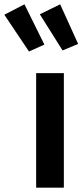

<svg xmlns="http://www.w3.org/2000/svg" viewBox="-92 -867 390 887"><path d="M203 0H75V-529H203ZM113 -661 42 -629 -72 -799 21 -847ZM269 -664 197 -634 92 -801 186 -847Z"/></svg>

Font: Fira Sans Medium
Style: Regular
Weight: 500
Designer: bBox Type GmbH & Carrois Corporate GbR & Edenspiekermann AG
Foundry: bBox Type GmbH & Carrois Corporate GbR & Edenspiekermann AG
Version: Version 4.301